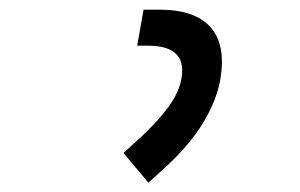

<svg xmlns="http://www.w3.org/2000/svg" viewBox="-20 -717 626 401"><path d="M290 -335.4 237.8 -397.5 274.9 -431.2Q310.5 -464.4 332.8 -495.1Q355 -525.9 359.4 -555.7Q369.6 -621.6 289.1 -621.6H266.6L279.8 -696.8H313Q387.2 -696.8 419.7 -660.2Q452.1 -623.5 440.4 -552.7Q433.1 -508.3 404.1 -460.4Q375 -412.6 323.7 -366.2Z"/></svg>

Font: Cascadia Code NF SemiLight
Style: Italic
Weight: 350
Italic angle: -10°
Monospace: yes
Designer: Aaron Bell
Foundry: Saja Typeworks
Version: Version 2404.023; ttfautohint (v1.8.4)